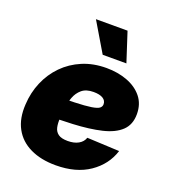

<svg xmlns="http://www.w3.org/2000/svg" viewBox="-140 -864 875 981"><g transform="rotate(20 298.0 -374.0)"><path d="M273.9 11.7Q193.4 11.7 135.3 -16.4Q77.1 -44.4 48.1 -97.9Q19 -151.4 23.9 -228Q27.3 -293.5 51.8 -350.8Q76.2 -408.2 118.9 -451.7Q161.6 -495.1 220 -519.8Q278.3 -544.4 350.1 -544.4Q412.1 -544.4 463.4 -525.1Q514.6 -505.9 545.2 -468.3Q575.7 -430.7 575.7 -375.5Q575.7 -318.4 540.8 -285.2Q505.9 -252 440.7 -236.3Q375.5 -220.7 284.4 -216.3Q193.4 -211.9 80.6 -211.9L98.6 -321.3Q195.3 -321.3 254.6 -323.2Q314 -325.2 345.2 -330.1Q376.5 -335 387.5 -343.5Q398.4 -352.1 398.4 -364.7Q398.4 -384.8 380.6 -395.8Q362.8 -406.7 329.6 -406.7Q289.1 -406.7 266.1 -387.2Q243.2 -367.7 232.4 -338.1Q221.7 -308.6 218.3 -277.3Q214.8 -246.1 213.4 -222.7Q211.4 -193.8 216.3 -172.1Q221.2 -150.4 238.3 -138.2Q255.4 -126 289.6 -126Q324.7 -126 347.9 -139.2Q371.1 -152.3 378.9 -175.8L554.7 -167.5Q529.3 -87.4 456.8 -37.8Q384.3 11.7 273.9 11.7ZM307.6 -601.1 212.9 -760.3H384.8L436.5 -601.1Z"/></g></svg>

Font: Inter 20pt Black
Style: Italic
Weight: 900
Italic angle: -9.3988°
Version: Version 4.001;git-66647c0bb